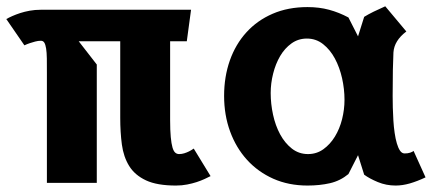

<svg xmlns="http://www.w3.org/2000/svg" viewBox="-36 -581 1406 610"><path d="M504.5 -450V-200Q504.5 -167 506.5 -145.8Q508.5 -124.5 512 -112.5Q515.5 -100.5 520.8 -96Q526 -91.5 533 -91.5Q541.5 -91.5 549.5 -94Q557.5 -96.5 564.5 -100Q572.5 -104 579.5 -109L633 -21.5Q625 -17.5 613.8 -12.2Q602.5 -7 588.8 -2.5Q575 2 558.5 5.2Q542 8.5 523 8.5Q463 8.5 427.8 -8Q392.5 -24.5 374.5 -53.5Q356.5 -82.5 351.2 -121.8Q346 -161 346 -206.5V-450H214L271.5 -376V0H113V-349Q113 -376 112.8 -395.2Q112.5 -414.5 110.5 -427Q108.5 -439.5 104.8 -445.5Q101 -451.5 94 -451.5Q85 -451.5 75.8 -449Q66.5 -446.5 59 -444Q50 -441 41.5 -437L-16 -520.5Q-8 -525 3.2 -530Q14.5 -535 28.2 -539.5Q42 -544 58.5 -547Q75 -550 93.5 -550H571L557.5 -450Z M1058.5 -264Q1058.5 -298 1050.8 -332.5Q1043 -367 1028 -395Q1013 -423 990.5 -440.8Q968 -458.5 939 -458.5Q911.5 -458.5 890 -443Q868.5 -427.5 854 -402.8Q839.5 -378 831.8 -347.2Q824 -316.5 824 -285.5Q824 -251 831.5 -216.5Q839 -182 854 -154.2Q869 -126.5 891.2 -109Q913.5 -91.5 942.5 -91.5Q970 -91.5 991.5 -107Q1013 -122.5 1028 -147Q1043 -171.5 1050.8 -202.2Q1058.5 -233 1058.5 -264ZM1101.5 -88 1071 -28Q1045 -6.5 1012.5 1Q980 8.5 941 8.5Q881 8.5 832.2 -13.2Q783.5 -35 748.8 -73.2Q714 -111.5 695 -163.5Q676 -215.5 676 -276.5Q676 -337 694.2 -388.8Q712.5 -440.5 746.8 -478.2Q781 -516 830 -537.2Q879 -558.5 941 -558.5Q978 -558.5 1009.5 -550Q1041 -541.5 1071 -525.5L1101.5 -465.5L1121 -527.5Q1134 -535.5 1150.8 -543.8Q1167.5 -552 1188 -561L1255 -481Q1216.5 -452 1214 -414.5Q1213 -393.5 1212.2 -359.5Q1211.5 -325.5 1211.5 -276Q1211.5 -259 1212 -238.8Q1212.5 -218.5 1213.8 -198.2Q1215 -178 1217.8 -159Q1220.5 -140 1224.8 -125.5Q1229 -111 1235 -102.2Q1241 -93.5 1249.5 -93.5Q1260 -93.5 1267.2 -96Q1274.5 -98.5 1278 -101.5L1316 -17.5Q1289.5 -5 1266 1.8Q1242.5 8.5 1221 8.5Q1191 8.5 1164.5 -2.5Q1138 -13.5 1121 -26Z"/></svg>

Font: B612
Style: Bold
Weight: 700
Designer: Nicolas Chauveau, Thomas Paillot, Jonathan Favre-Lamarine, Jean-Luc Vinot
Foundry: AIRBUS
Version: Version 1.008